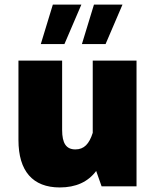

<svg xmlns="http://www.w3.org/2000/svg" viewBox="-20 -823 681 848"><path d="M61.5 -204.6C61.5 -67.4 124.5 4.9 244.1 4.9C314.9 4.9 368.7 -19.5 404.8 -67.9L428.7 0H583V-555.2H389.6V-236.3C374 -187.5 351.6 -163.1 313 -163.1C272.5 -163.1 254.4 -189.9 254.4 -249V-555.2H61.5ZM160.2 -628.4H264.6L339.4 -802.7H213.4ZM341.8 -628.4H446.3L521 -802.7H395Z"/></svg>

Font: Estedad Black
Style: Regular
Weight: 900
Designer: Amin Abedi
Version: Version 7.3